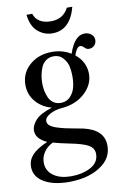

<svg xmlns="http://www.w3.org/2000/svg" viewBox="-110 -851 749 1172"><g transform="rotate(-10 264.0 -265.0)"><path d="M220 260Q124 260 65 225Q7 190 7 129Q7 88 35.5 56.5Q64 25 131 -4Q63 -34 63 -86Q63 -117 92 -149.5Q121 -182 195 -205Q135 -221 97.5 -265Q60 -309 60 -369Q60 -443 115.5 -491.5Q171 -540 254 -540Q320 -540 371 -508Q407 -616 470 -616Q494 -616 511 -602Q528 -588 528 -566Q528 -546 514.5 -532.5Q501 -519 481 -519Q466 -519 454 -532Q442 -545 430 -545Q418 -545 408 -530Q398 -515 392 -494Q454 -443 454 -369Q454 -302 398 -250.5Q342 -199 255 -192Q214 -189 180.5 -171Q147 -153 147 -129Q147 -113 162 -101Q177 -89 204 -80.5Q231 -72 255.5 -66.5Q280 -61 314 -55Q348 -49 362 -46Q489 -17 489 82Q489 151 434 196Q354 260 220 260ZM261 29Q201 17 164 6Q129 22 108.5 52Q88 82 88 117Q88 171 134 201Q174 228 239 228Q306 228 354 204Q412 176 412 120Q412 85 380 65.5Q348 46 261 29ZM255 -224Q291 -224 313.5 -248Q336 -272 344 -303Q352 -334 352 -371Q352 -404 346 -432.5Q340 -461 318 -486.5Q296 -512 260 -512Q232 -512 211.5 -497Q191 -482 181 -457Q171 -432 167 -408.5Q163 -385 163 -361Q163 -338 167 -316.5Q171 -295 180.5 -273Q190 -251 209 -237.5Q228 -224 255 -224ZM141 -790H176Q199 -725 282 -725Q358 -725 391 -790H425Q389 -651 278 -651Q228 -651 188.5 -684.5Q149 -718 141 -790Z"/></g></svg>

Font: Libre Caslon Text
Style: Regular
Weight: 400
Designer: Pablo Impallari, Rodrigo Fuenzalida
Foundry: Pablo Impallari, Rodrigo Fuenzalida
Version: Version 1.002